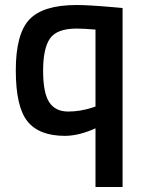

<svg xmlns="http://www.w3.org/2000/svg" viewBox="-20 -531 575 766"><path d="M239 11Q136 11 89.5 -47Q43 -105 43 -250.5Q43 -396 97.5 -453.5Q152 -511 286 -511Q335 -511 436 -502L469 -499V215H361V-19Q294 11 239 11ZM286 -417Q207 -417 179.5 -377.5Q152 -338 152 -249Q152 -160 176.5 -123Q201 -86 252 -86Q299 -86 346 -101L361 -106V-413Q313 -417 286 -417Z"/></svg>

Font: TitilliumWeb-SemiBold
Style: SemiBold
Weight: 600
Version: Version 1.001;PS 57.000;hotconv 1.0.70;makeotf.lib2.5.55311